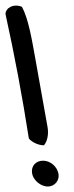

<svg xmlns="http://www.w3.org/2000/svg" viewBox="-94 -650 270 699"><path d="M23 -18C27 5 53 29 80 29C106 29 123 6 119 -17C114 -44 89 -65 63 -65C36 -65 18 -45 23 -18ZM-74 -599C-41 -449 -13 -300 11 -146C21 -133 45 -121 66 -121C78 -135 84 -161 79 -188L32 -451C22 -506 9 -583 -14 -625C-44 -638 -73 -622 -74 -599Z"/></svg>

Font: Snowfall
Style: OpObl
Weight: 400
Designer: Jasper
Foundry: Cannot Into Space Fonts
Version: Version 0.9